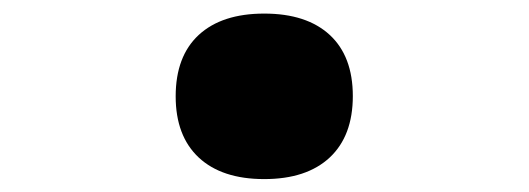

<svg xmlns="http://www.w3.org/2000/svg" viewBox="-20 -544 790 287"><path d="M375 -276.3Q311.7 -276.3 277.1 -308.5Q242.6 -340.8 242.6 -400Q242.6 -459.9 277.1 -491.8Q311.7 -523.7 375 -523.7Q438.3 -523.7 472.9 -491.8Q507.4 -459.9 507.4 -400.4Q507.4 -340.9 472.9 -308.6Q438.3 -276.3 375 -276.3Z"/></svg>

Font: Martian Mono SemiExpanded
Style: Regular
Weight: 400
Width: 6
Monospace: yes
Designer: Roman Shamin
Foundry: Evil Martians
Version: Version 1.000